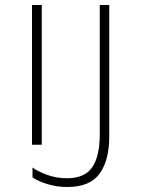

<svg xmlns="http://www.w3.org/2000/svg" viewBox="-20 -734 570 768"><path d="M249 14Q208 14 170 2.5Q132 -9 110 -25V-64Q128 -50 166 -35.5Q204 -21 248 -21Q318 -21 348.5 -64.5Q379 -108 379 -196V-714H417V-188Q417 -93 378.5 -39.5Q340 14 249 14ZM108 -155V-714H147V-155Z"/></svg>

Font: Noto Sans Mono Condensed ExtraLight
Style: Regular
Weight: 200
Width: 3
Designer: Monotype Design Team
Foundry: Monotype Imaging Inc.
Version: Version 2.014; ttfautohint (v1.8.4.7-5d5b)